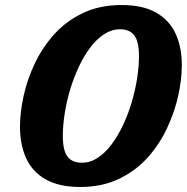

<svg xmlns="http://www.w3.org/2000/svg" viewBox="-20 -731 744 764"><path d="M230 -189.5Q230 -132.5 248.5 -108Q267 -83.5 305.5 -83.5Q339 -83.5 368.5 -102.8Q398 -122 423.5 -155.8Q449 -189.5 469.2 -232.5Q489.5 -275.5 503.8 -323.2Q518 -371 525.5 -418.5Q533 -466 533 -508.5Q533 -565.5 514.5 -590Q496 -614.5 457.5 -614.5Q424.5 -614.5 394.5 -595Q364.5 -575.5 339.2 -542Q314 -508.5 293.8 -465.5Q273.5 -422.5 259.2 -374.8Q245 -327 237.5 -279.5Q230 -232 230 -189.5ZM464 -711Q547.5 -711 600.5 -681.2Q653.5 -651.5 678.5 -597.5Q703.5 -543.5 703.5 -471.5Q703.5 -415 689 -349.5Q674.5 -284 644.2 -219.8Q614 -155.5 566.5 -103Q519 -50.5 452.5 -18.8Q386 13 299 13Q215.5 13 162.5 -16.8Q109.5 -46.5 84.5 -100.5Q59.5 -154.5 59.5 -226.5Q59.5 -283 73.8 -348.5Q88 -414 118.2 -478Q148.5 -542 196 -594.8Q243.5 -647.5 310.2 -679.2Q377 -711 464 -711Z"/></svg>

Font: Newsreader 9pt
Style: Bold Italic
Weight: 700
Italic angle: -17°
Designer: Hugues Gentile
Foundry: Production Type
Version: Version 1.003